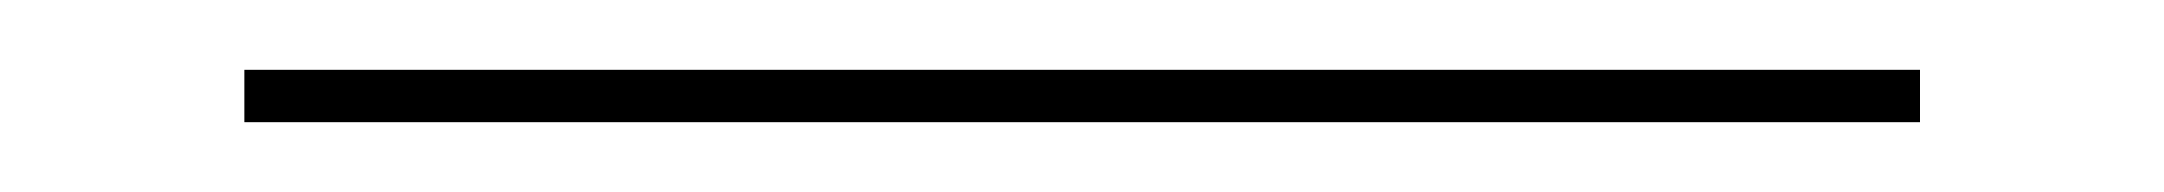

<svg xmlns="http://www.w3.org/2000/svg" viewBox="-20 -675 620 55"><path d="M50 -640V-655H530V-640Z"/></svg>

Font: Kalnia Expanded Thin
Style: Regular
Weight: 250
Width: 7
Designer: Frida Medrano
Foundry: Frida Medrano
Version: Version 1.105